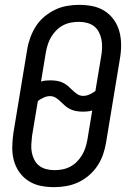

<svg xmlns="http://www.w3.org/2000/svg" viewBox="-20 -763 540 791"><path d="M203 8Q174 8 147 2.5Q120 -3 97.5 -17.5Q75 -32 59.5 -54Q44 -76 37 -102.5Q30 -129 30.5 -157.5Q31 -186 35 -214L92 -559Q96 -584 105 -608.5Q114 -633 128 -655Q142 -677 163 -694.5Q184 -712 207 -723Q230 -734 255.5 -738.5Q281 -743 306 -743Q335 -743 362 -737.5Q389 -732 411.5 -717.5Q434 -703 449.5 -681Q465 -659 472 -632.5Q479 -606 479 -577.5Q479 -549 474 -521L417 -176Q413 -151 404.5 -126.5Q396 -102 381.5 -80Q367 -58 346.5 -40.5Q326 -23 302.5 -12Q279 -1 253.5 3.5Q228 8 203 8ZM323 -368Q336 -368 349 -374Q362 -380 373 -388L397 -532Q400 -549 400.5 -566.5Q401 -584 398 -600Q395 -616 387.5 -630.5Q380 -645 368 -654.5Q356 -664 339.5 -668.5Q323 -673 305 -673Q289 -673 272.5 -670Q256 -667 240.5 -659Q225 -651 212.5 -638.5Q200 -626 191 -611Q182 -596 177 -580Q172 -564 169 -548L149 -427Q158 -430 167.5 -431Q177 -432 186 -432Q200 -432 213.5 -430Q227 -428 238.5 -422.5Q250 -417 259.5 -409Q269 -401 278 -392Q287 -383 298 -375.5Q309 -368 323 -368ZM204 -62Q220 -62 236.5 -65Q253 -68 268.5 -76Q284 -84 296.5 -96.5Q309 -109 318 -124Q327 -139 332 -155Q337 -171 340 -187L360 -308Q351 -305 341.5 -304Q332 -303 323 -303Q309 -303 296 -305Q283 -307 271 -312.5Q259 -318 249.5 -326Q240 -334 231 -343Q222 -352 211 -359.5Q200 -367 186 -367Q173 -367 160 -361Q147 -355 136 -347L112 -203Q110 -186 109 -168.5Q108 -151 111 -135Q114 -119 121.5 -104.5Q129 -90 141 -80.5Q153 -71 169.5 -66.5Q186 -62 204 -62Z"/></svg>

Font: Iosevka Oblique
Style: Regular
Weight: 400
Italic angle: -9°
Monospace: yes
Designer: Belleve Invis
Foundry: Belleve Invis
Version: Version 32.5.0; ttfautohint (v1.8.4)